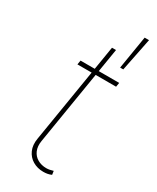

<svg xmlns="http://www.w3.org/2000/svg" viewBox="-206 -857 760 928"><g transform="rotate(30 174.0 -393.5)"><path d="M312.5 -545.9 308.6 -522.5H92.8L96.7 -545.9ZM197.3 -675.8H219.7L127.9 -115.2Q122.6 -83.5 132.6 -60.3Q142.6 -37.1 164.1 -24.9Q185.5 -12.7 212.9 -12.7Q222.7 -12.7 231.7 -14.6Q240.7 -16.6 251 -19.5L253.9 1Q242.7 5.9 232.2 7.8Q221.7 9.8 209 9.8Q175.8 9.8 149.9 -5.6Q124 -21 111.6 -49.1Q99.1 -77.1 105.5 -115.2ZM279.3 -612.3 309.6 -796.9H334L296.9 -612.3Z"/></g></svg>

Font: Inter Tight Thin
Style: Italic
Weight: 250
Italic angle: -9.39999°
Designer: Rasmus Andersson
Foundry: rsms
Version: Version 3.004